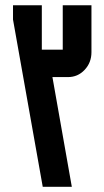

<svg xmlns="http://www.w3.org/2000/svg" viewBox="-20 -715 400 735"><path d="M180.7 -419.9 254.9 0H143.6L29.8 -640.1V-694.8H140.1V-524.9H220.2V-694.8H330.1V-515.1Q330.1 -475.1 303.7 -447.3Q277.8 -419.9 240.2 -419.9Z"/></svg>

Font: Horta
Style: Regular
Weight: 600
Width: 3
Version: Version 0.11